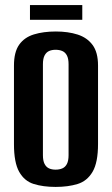

<svg xmlns="http://www.w3.org/2000/svg" viewBox="-20 -724 441 756"><path d="M199 12Q150 12 113 0.5Q76 -11 55.5 -47.5Q35 -84 35 -156V-466Q35 -519 55.5 -548Q76 -577 113.5 -588.5Q151 -600 200 -600Q248 -600 285.5 -588Q323 -576 344.5 -547Q366 -518 366 -466V-157Q366 -84 344.5 -47.5Q323 -11 285.5 0.5Q248 12 199 12ZM199 -56Q214 -56 225.5 -61Q237 -66 243.5 -78.5Q250 -91 250 -113V-471Q250 -493 243.5 -505.5Q237 -518 225.5 -523Q214 -528 199 -528Q184 -528 173 -523Q162 -518 155.5 -505.5Q149 -493 149 -471V-113Q149 -91 155.5 -78.5Q162 -66 173 -61Q184 -56 199 -56ZM98 -646V-704H304V-646Z"/></svg>

Font: Alumni Sans
Style: Bold
Weight: 700
Designer: Robert E. Leuschke
Foundry: Robert E. Leuschke
Version: Version 1.018